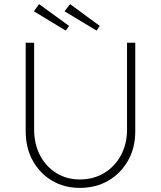

<svg xmlns="http://www.w3.org/2000/svg" viewBox="-20 -908 783 934"><path d="M368 6Q292 6 232.5 -29.5Q173 -65 139 -127Q105 -189 105 -269V-700H146V-278Q146 -208 174.5 -153Q203 -98 253.5 -66.5Q304 -35 368 -35Q435 -35 487 -66.5Q539 -98 568.5 -153Q598 -208 598 -278V-700H638V-269Q638 -189 603 -127Q568 -65 507.5 -29.5Q447 6 368 6ZM450 -759 294 -853 321 -888 465 -782ZM300 -759 145 -853 170 -888 316 -782Z"/></svg>

Font: Readex Pro Light
Style: Regular
Weight: 300
Designer: Bonnie Shaver-Troup, Thomas Jockin
Foundry: Lexend
Version: Version 1.200; ttfautohint (v1.8.3)